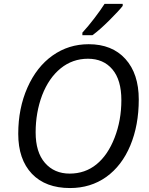

<svg xmlns="http://www.w3.org/2000/svg" viewBox="-20 -951 760 981"><path d="M400.9 -771V-784.2Q430.2 -815.9 461.9 -857.4Q493.7 -898.9 514.2 -931.2H606.9V-920.9Q590.3 -898.9 539.6 -848.1Q488.8 -797.4 452.1 -771ZM433.1 -725.1Q552.7 -725.1 620.8 -649.7Q689 -574.2 689 -442.6Q689 -311 645.8 -207.5Q602.5 -104 522.9 -46.9Q442.9 9.8 337.9 9.8Q212.9 9.8 143.1 -63Q73.2 -136.7 73.2 -267.1Q73.2 -397.5 120.1 -503.4Q167 -609.4 248.5 -667.2Q330.1 -725.1 433.1 -725.1ZM195.3 -464.4Q162.1 -376 162.1 -274.7Q162.1 -173.3 209.7 -118.7Q257.3 -64 335.9 -64Q414.6 -64 472.7 -111.1Q530.8 -158.2 565.4 -247.1Q600.1 -335.9 600.1 -439.2Q600.1 -542.5 554.2 -596.7Q508.3 -650.9 429.4 -650.9Q350.6 -650.9 290 -601.8Q229.5 -552.7 195.3 -464.4Z"/></svg>

Font: Open Sans Hebrew
Style: Italic
Weight: 400
Italic angle: -12°
Foundry: Ascender Corporation, Yanek Iontef
Version: Version 2.001;PS 002.001;hotconv 1.0.70;makeotf.lib2.5.58329